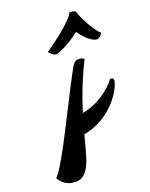

<svg xmlns="http://www.w3.org/2000/svg" viewBox="-333 -807 893 1141"><g transform="rotate(-20 114.0 -236.5)"><path d="M0 0ZM87.4 -4.4Q71.8 55.2 59.1 101.3Q46.4 147.5 31 179.2Q15.6 210.9 -5.6 227.5Q-26.9 244.1 -53.2 244.1Q-79.6 244.1 -95.7 238.3Q-111.8 232.4 -124.5 223.6Q-149.9 205.6 -158.7 183.1Q-120.6 152.8 36.1 -159.2Q124.5 -335.4 164.6 -406.2Q181.2 -436 207.5 -436Q222.7 -436 242.2 -425.8Q170.4 -283.7 122.1 -126Q217.3 -142.6 300.8 -214.8Q326.7 -237.3 342.8 -261.7Q364.7 -263.2 364.7 -243.7Q364.7 -235.8 352.8 -207Q340.8 -178.2 311.5 -140.6Q282.2 -103 246.1 -75.2Q174.8 -20 87.4 -4.4ZM118.2 -515.1Q99.6 -507.8 93.5 -507.8Q87.4 -507.8 81.5 -511Q75.7 -514.2 69.3 -519Q54.2 -530.8 51.3 -538.1Q175.8 -623.5 233.9 -689Q248.5 -705.1 252.4 -716.8Q282.2 -712.4 288.1 -708Q309.1 -645.5 351.1 -581.1Q373 -547.9 387.2 -538.1Q381.8 -523.4 370.1 -515.9Q358.4 -508.3 350.3 -508.3Q342.3 -508.3 328.1 -515.4Q314 -522.5 299.8 -534.2Q272.9 -556.6 249 -593.3Q184.6 -541.5 118.2 -515.1Z"/></g></svg>

Font: Molle
Style: Regular
Weight: 400
Italic angle: -22°
Designer: Elena Albertoni
Foundry: Elena Albertoni
Version: Version 1.001; ttfautohint (v0.92) -l 12 -r 12 -G 200 -x 10 